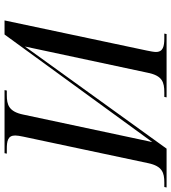

<svg xmlns="http://www.w3.org/2000/svg" viewBox="26 -780 754 846"><g transform="rotate(90 403.0 -357.0)"><path d="M203 -628 70 0H132L606 -651L485 -83C472 -19 442 -10 399 -10H379L377 0H655L657 -10H637C602 -10 577 -14 577 -47C577 -56 579 -67 582 -82L699 -633C712 -695 741 -704 784 -704H804L806 -714H635L185 -90L301 -633C314 -695 342 -704 387 -704H407L409 -714H130L128 -704H149C183 -704 209 -699 209 -667C209 -658 206 -643 203 -628Z"/></g></svg>

Font: Noto Serif Display SemiCondensed
Style: Italic
Weight: 400
Width: 4
Italic angle: -12°
Designer: Monotype Design Team
Foundry: Monotype Imaging Inc.
Version: Version 2.009